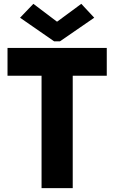

<svg xmlns="http://www.w3.org/2000/svg" viewBox="-20 -966 587 986"><path d="M193.4 -577.1H18.6V-719.7H528.3V-577.1H353.5V0H193.4ZM271.5 -855.5H274.4L397.5 -946.3L463.9 -875L288.1 -753.9H257.8L83 -875L151.4 -946.3Z"/></svg>

Font: Reddit Sans Strawberry ExBold
Style: Regular
Weight: 800
Designer: Stephen Hutchings
Foundry: Reddit
Version: Version 1.013